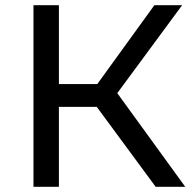

<svg xmlns="http://www.w3.org/2000/svg" viewBox="-20 -720 751 740"><path d="M109 -700V0H207V-308H353L580 0H694L432 -361L682 -700H575L355 -396H207V-700Z"/></svg>

Font: Malon Grotesk Med
Style: Regular
Weight: 500
Designer: Julieta Ulanovsky
Foundry: Julieta Ulanovsky
Version: Version 7.200